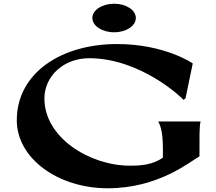

<svg xmlns="http://www.w3.org/2000/svg" viewBox="-20 -983 1155 1029"><path d="M557 26C830 26 997 -116 1049 -145C1049 -248 1048 -306 1055 -332H828C853 -289 854 -217 853 -138C800 -101 740 -95 677 -95C461 -95 218 -245 218 -455C218 -576 322 -671 458 -671C730 -671 952 -463 963 -448L974 -455L1013 -643C1013 -643 864 -747 607 -747C311 -747 70 -594 70 -338C70 -135 290 26 557 26ZM592 -810C656 -810 708 -844 708 -887C708 -929 656 -963 592 -963C527 -963 475 -929 475 -887C475 -844 527 -810 592 -810Z"/></svg>

Font: Coconat
Style: Bold
Weight: 900
Width: 8
Designer: Sara Lavazza
Foundry: Collletttivo
Version: Version 1.000;Glyphs 3.2 (3217)